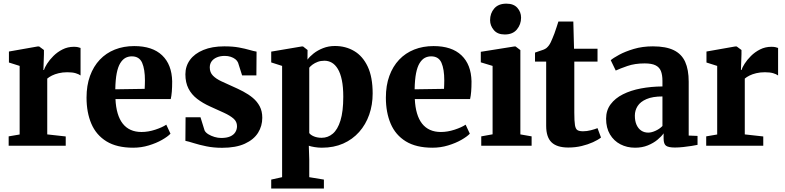

<svg xmlns="http://www.w3.org/2000/svg" viewBox="-20 -816 4397 1075"><path d="M28.5 0V-52.5L90 -63V-447L30 -466V-527.5L191.5 -556H199L226 -536V-512.5L223 -424H226Q230 -437.5 243.5 -459Q257 -480.5 279 -502.5Q301 -524.5 330 -539.2Q359 -554 393.5 -554Q407 -554 416 -552Q425 -550 431 -547.5V-393.5Q421 -401 403.2 -406.2Q385.5 -411.5 357 -411.5Q330.5 -411.5 308.8 -406.2Q287 -401 271 -393Q255 -385 244.5 -376V-63.5L348 -52V0Z M725.5 11Q634 11 576.2 -24.5Q518.5 -60 491.5 -123.2Q464.5 -186.5 464.5 -269.5Q464.5 -337.5 484 -391Q503.5 -444.5 538.8 -481.8Q574 -519 623 -538.5Q672 -558 731.5 -558Q833.5 -558 887.8 -506.2Q942 -454.5 944 -360.5Q944 -327 942 -302.8Q940 -278.5 936 -261.5H626.5Q628.5 -216 638.8 -181.5Q649 -147 667.2 -123.8Q685.5 -100.5 711.8 -88.8Q738 -77 772.5 -77Q810 -77 849.5 -90Q889 -103 911 -118L934.5 -67.5Q919 -51 887 -32.8Q855 -14.5 813 -1.8Q771 11 725.5 11ZM625.5 -316 790 -318.5Q790.5 -330.5 791 -342Q791.5 -353.5 791.5 -365.5Q791.5 -428.5 775.8 -464.5Q760 -500.5 718 -500.5Q698.5 -500.5 682.2 -491.8Q666 -483 653.2 -462.2Q640.5 -441.5 633.5 -406Q626.5 -370.5 625.5 -316Z M1223.5 11.5Q1175.5 11.5 1135.5 3.2Q1095.5 -5 1065.5 -14.5Q1035.5 -24 1018 -27.5L1019 -159.5H1102.5L1125.5 -85.5Q1131 -74 1146.2 -64.5Q1161.5 -55 1181 -49.2Q1200.5 -43.5 1218.5 -43.5Q1249 -43.5 1268.5 -52Q1288 -60.5 1297.5 -75.8Q1307 -91 1307 -109.5Q1307 -135 1287.5 -152Q1268 -169 1234.2 -184.5Q1200.5 -200 1156 -220Q1115 -238.5 1083.8 -262.5Q1052.5 -286.5 1035.2 -320.2Q1018 -354 1018 -400Q1018 -445.5 1043.8 -480.8Q1069.5 -516 1118.5 -536.2Q1167.5 -556.5 1235.5 -556.5Q1284 -556.5 1318.5 -550Q1353 -543.5 1376.8 -536.5Q1400.5 -529.5 1416.5 -527L1415.5 -394H1335.5L1313 -465Q1308.5 -476 1297.8 -484.5Q1287 -493 1271.8 -498Q1256.5 -503 1238.5 -503Q1213.5 -503 1194.5 -495Q1175.5 -487 1165 -472.8Q1154.5 -458.5 1154.5 -438.5Q1154.5 -410.5 1172.2 -392.5Q1190 -374.5 1219 -361Q1248 -347.5 1280.5 -333Q1311.5 -319.5 1341.5 -303.8Q1371.5 -288 1395.8 -267.8Q1420 -247.5 1434.2 -220.5Q1448.5 -193.5 1448.5 -156.5Q1448.5 -110.5 1424.8 -72.5Q1401 -34.5 1351 -11.5Q1301 11.5 1223.5 11.5Z M1498.5 239.5V189.5L1559.5 176V-447L1498.5 -466.5V-527L1670 -556H1676.5L1702 -536L1701.5 -482Q1713.5 -499 1736 -516.8Q1758.5 -534.5 1789 -546.5Q1819.5 -558.5 1855 -558.5Q1915.5 -558.5 1963.2 -530.2Q2011 -502 2038.8 -443.2Q2066.5 -384.5 2066.5 -292.5Q2066.5 -229 2047.2 -174Q2028 -119 1991 -77.2Q1954 -35.5 1901.5 -12.2Q1849 11 1782 11Q1761.5 11 1740.8 7.5Q1720 4 1709 0L1711.5 78V176L1793.5 189.5V239.5ZM1781 -44.5Q1816 -44.5 1843.2 -67.5Q1870.5 -90.5 1886.2 -141.2Q1902 -192 1902 -274Q1902 -329 1894 -367.5Q1886 -406 1871.5 -430Q1857 -454 1838 -465Q1819 -476 1796.5 -476Q1776 -476 1759.2 -469.8Q1742.5 -463.5 1730.2 -454.5Q1718 -445.5 1711.5 -437V-71Q1719 -60 1738 -52.2Q1757 -44.5 1781 -44.5Z M2401.5 11Q2310 11 2252.2 -24.5Q2194.5 -60 2167.5 -123.2Q2140.5 -186.5 2140.5 -269.5Q2140.5 -337.5 2160 -391Q2179.5 -444.5 2214.8 -481.8Q2250 -519 2299 -538.5Q2348 -558 2407.5 -558Q2509.5 -558 2563.8 -506.2Q2618 -454.5 2620 -360.5Q2620 -327 2618 -302.8Q2616 -278.5 2612 -261.5H2302.5Q2304.5 -216 2314.8 -181.5Q2325 -147 2343.2 -123.8Q2361.5 -100.5 2387.8 -88.8Q2414 -77 2448.5 -77Q2486 -77 2525.5 -90Q2565 -103 2587 -118L2610.5 -67.5Q2595 -51 2563 -32.8Q2531 -14.5 2489 -1.8Q2447 11 2401.5 11ZM2301.5 -316 2466 -318.5Q2466.5 -330.5 2467 -342Q2467.5 -353.5 2467.5 -365.5Q2467.5 -428.5 2451.8 -464.5Q2436 -500.5 2394 -500.5Q2374.5 -500.5 2358.2 -491.8Q2342 -483 2329.2 -462.2Q2316.5 -441.5 2309.5 -406Q2302.5 -370.5 2301.5 -316Z M2674.5 0V-52.5L2738 -64V-447L2672 -467V-526L2860.5 -556H2866.5L2893.5 -535.5V-63.5L2956.5 -52.5V0ZM2805.5 -623Q2765.5 -623 2744.8 -647.8Q2724 -672.5 2724 -703Q2724 -741.5 2747.2 -768.5Q2770.5 -795.5 2815 -795.5H2816Q2856 -795.5 2876.8 -772Q2897.5 -748.5 2897.5 -717Q2897.5 -679.5 2874.2 -651.2Q2851 -623 2806.5 -623Z M3162 10Q3098.5 10 3068.2 -19Q3038 -48 3038 -111.5V-471H2975.5V-521.5Q2987 -526 2999.2 -529.8Q3011.5 -533.5 3022 -537.5Q3032.5 -541.5 3039.5 -547Q3047 -553.5 3052.8 -561.2Q3058.5 -569 3063.2 -578.5Q3068 -588 3072.5 -599.5Q3078 -611.5 3084 -628Q3090 -644.5 3095.8 -662.5Q3101.5 -680.5 3106.5 -695.5H3190L3194 -543H3325.5V-471H3195.5V-185.5Q3195.5 -137.5 3199.2 -115.2Q3203 -93 3213.8 -87Q3224.5 -81 3244.5 -81Q3266 -81 3288.2 -86.8Q3310.5 -92.5 3325.5 -98.5L3345 -46Q3328 -32.5 3300 -19.8Q3272 -7 3236.8 1.5Q3201.5 10 3162 10Z M3535.5 11Q3490.5 11 3453.8 -8Q3417 -27 3395.2 -63.5Q3373.5 -100 3373.5 -151.5Q3373.5 -198 3398.8 -232Q3424 -266 3467.8 -288Q3511.5 -310 3568.5 -320.8Q3625.5 -331.5 3689 -332V-363Q3689 -396.5 3680.5 -418Q3672 -439.5 3650.5 -450.2Q3629 -461 3589.5 -461Q3534.5 -461 3492.8 -446.5Q3451 -432 3427.5 -421L3399.5 -479Q3413 -491 3446.5 -509.2Q3480 -527.5 3528.5 -542Q3577 -556.5 3635.5 -556.5Q3708.5 -556.5 3752.5 -535Q3796.5 -513.5 3816.2 -469.8Q3836 -426 3836 -358.5V-57L3885.5 -55V-5Q3874 -2.5 3852.5 1Q3831 4.5 3805.8 7.2Q3780.5 10 3759 10Q3723 10 3709.2 0Q3695.5 -10 3695.5 -40.5V-69.5Q3684 -52.5 3661.5 -33.8Q3639 -15 3607.2 -2Q3575.5 11 3535.5 11ZM3609.5 -73.5Q3628 -73.5 3650.8 -84Q3673.5 -94.5 3689 -110.5V-276Q3634 -276 3599.8 -261.2Q3565.5 -246.5 3550 -222.2Q3534.5 -198 3534.5 -168.5Q3534.5 -138.5 3544 -117.2Q3553.5 -96 3570.2 -84.8Q3587 -73.5 3609.5 -73.5Z M3934 0V-52.5L3995.5 -63V-447L3935.5 -466V-527.5L4097 -556H4104.5L4131.5 -536V-512.5L4128.5 -424H4131.5Q4135.5 -437.5 4149 -459Q4162.5 -480.5 4184.5 -502.5Q4206.5 -524.5 4235.5 -539.2Q4264.5 -554 4299 -554Q4312.5 -554 4321.5 -552Q4330.5 -550 4336.5 -547.5V-393.5Q4326.5 -401 4308.8 -406.2Q4291 -411.5 4262.5 -411.5Q4236 -411.5 4214.2 -406.2Q4192.5 -401 4176.5 -393Q4160.5 -385 4150 -376V-63.5L4253.5 -52V0Z"/></svg>

Font: Merriweather 48pt ExtraBold
Style: Regular
Weight: 800
Version: Version 2.100